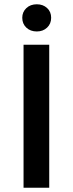

<svg xmlns="http://www.w3.org/2000/svg" viewBox="-20 -877 340 897"><path d="M210 -668V0H90V-668ZM84 -794Q84 -821 103 -839Q122 -857 152 -857Q181 -857 200 -839.5Q219 -822 219 -794Q219 -766 200 -748Q181 -730 152 -730Q122 -730 103 -748Q84 -766 84 -794Z"/></svg>

Font: Madhuban Medium
Style: Regular
Weight: 500
Designer: jaikishan Patel
Foundry: MagicType
Version: Version 1.000